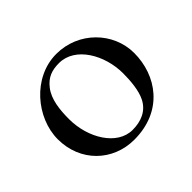

<svg xmlns="http://www.w3.org/2000/svg" viewBox="-107 -555 709 709"><g transform="rotate(-45 247.5 -200.0)"><path d="M254 -414C131 -414 35 -298 35 -187C35 -70 122 14 234 14C384 14 460 -96 460 -213C460 -321 370 -414 254 -414ZM237 -383C322 -383 378 -284 378 -189C378 -150 374 -102 358 -71C338 -32 300 -16 255 -16C175 -16 117 -111 117 -210C117 -258 122 -309 149 -343C173 -374 201 -383 237 -383Z"/></g></svg>

Font: EB Garamond 12
Style: Regular
Weight: 400
Version: Version 0.016+